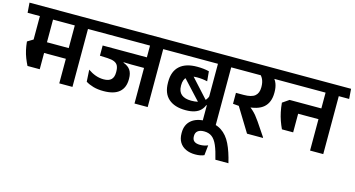

<svg xmlns="http://www.w3.org/2000/svg" viewBox="-117 -1038 3219 1743"><g transform="rotate(15 1492.5 -167.0)"><path d="M552 -577H428V0H552ZM390 -544.5H649.5L642.5 -638H383ZM567.5 -544.5 560.5 -638H-22.5L-15.5 -544.5ZM478.5 -331.5H139V-231H478.5ZM223.5 -578.5H100V-269H223.5ZM108.5 -78H223.5V-324.5H100.5L46 -291.5Q50 -249.5 58.2 -212.8Q66.5 -176 79.5 -142.8Q92.5 -109.5 108.5 -78Z M1259 -577H1135V0H1259ZM1097 -544.5H1356L1349.5 -638H1090ZM1306 -544.5 1299.5 -638H605L612 -544.5ZM1175.5 -434H719.5V-338H885.5L1014.5 -334.5H1175.5ZM943 -366.5H719.5V-338L791.5 -335Q832.5 -333 856.5 -322.5Q880.5 -312 890.5 -291Q900.5 -270 900.5 -236.5V-229.5Q900.5 -184.5 877.8 -162Q855 -139.5 807 -139.5Q767 -139.5 729.8 -153Q692.5 -166.5 658.5 -190.5L665 -79Q696 -59.5 737.2 -47.8Q778.5 -36 832 -36Q931.5 -36 980.2 -78Q1029 -120 1029 -199V-205.5Q1029 -254.5 1008.8 -285Q988.5 -315.5 943 -332Z M1898 -577H1773.5V0H1898ZM1736 -544.5H1995L1988 -638H1728.5ZM1319.5 -544.5H1916.5L1909.5 -638H1312.5ZM1496.5 -370.5 1712 -137.5 1765.5 -182.5 1560 -408ZM1379.5 -262.5Q1379.5 -162.5 1436.5 -112Q1493.5 -61.5 1597 -61.5Q1647.5 -61.5 1682 -73.2Q1716.5 -85 1737.2 -106Q1758 -127 1768 -154H1782L1776.5 -246Q1765 -204 1728 -181Q1691 -158 1625 -158Q1564 -158 1532.5 -184.5Q1501 -211 1501 -265V-270.5Q1501 -325 1530.8 -350.8Q1560.5 -376.5 1622 -376.5Q1648 -376.5 1672.5 -373.8Q1697 -371 1720 -365.5L1711.5 -457.5Q1685.5 -464 1658 -467Q1630.5 -470 1599 -470Q1492 -470 1435.8 -419.2Q1379.5 -368.5 1379.5 -271Z M1869.5 288.5 1879.5 193.5Q1862.5 201 1843.8 204.8Q1825 208.5 1805.5 208.5Q1770 208.5 1751.2 193.8Q1732.5 179 1732.5 148V143.5Q1732.5 113 1753 96.8Q1773.5 80.5 1812 80.5Q1856.5 80.5 1886 102.8Q1915.5 125 1936.5 174Q1957.5 223 1976.5 303H2099Q2075 200 2040.5 129.2Q2006 58.5 1950.5 22Q1895 -14.5 1806.5 -14.5Q1715.5 -14.5 1666.5 27.5Q1617.5 69.5 1617.5 143V151Q1617.5 200 1638.2 234Q1659 268 1697 286Q1735 304 1785.5 304Q1812 304 1832.8 300Q1853.5 296 1869.5 288.5Z M2416 -544.5 2409 -638H1950.5L1957 -544.5ZM2342 0V-5L2256.5 -132Q2236.5 -161 2219.8 -181.2Q2203 -201.5 2184.2 -218.5Q2165.5 -235.5 2139.5 -254.5V-289L1999.5 -332V-229L2055 -224.5L2192.5 0ZM2282 -566.5H2151Q2181.5 -545 2195.2 -515Q2209 -485 2209 -445V-438.5Q2209 -385 2177.2 -358.5Q2145.5 -332 2071.5 -332H1999.5L2068.5 -233L2115 -234Q2230.5 -238 2283.5 -285Q2336.5 -332 2336.5 -422V-429Q2336.5 -473.5 2323.2 -508.5Q2310 -543.5 2282 -566.5Z M2909 -577H2785V0H2909ZM2747 -544.5H3006.5L2999.5 -638H2740ZM2956.5 -544.5 2949.5 -638H2364L2371 -544.5ZM2834.5 -396H2548.5V-295H2834.5ZM2488.5 -120H2594V-396H2486.5L2425.5 -354Q2429.5 -308 2438 -268Q2446.5 -228 2459.2 -191.5Q2472 -155 2488.5 -120Z"/></g></svg>

Font: Anek Devanagari Medium SemiBold
Style: Regular
Weight: 600
Version: Version 1.003